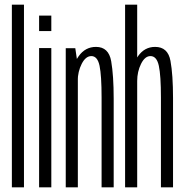

<svg xmlns="http://www.w3.org/2000/svg" viewBox="-20 -805 789 825"><path d="M31 0H83V-785H31Z M148 0H200.5V-598.5H148ZM148 -738V-671.5H200.5V-738Z M262.5 0H314.5V-523.5L303.5 -598H262.5ZM416.5 0H468.5V-380.5Q468.5 -480.5 457.8 -542Q447 -603.5 392.5 -603.5Q346.5 -603.5 318.2 -563.8Q290 -524 290 -473.5L314 -457Q314 -497 331 -530.5Q348 -564 372.5 -564Q399 -564 407.8 -522.2Q416.5 -480.5 416.5 -386Z M517.5 0H569.5V-785H517.5ZM671.5 0H723.5V-383.5Q723.5 -483.5 712.5 -543.5Q701.5 -603.5 646.5 -603.5Q601 -603.5 573.2 -563.8Q545.5 -524 545.5 -473.5L569.5 -457Q569.5 -497 586 -530.5Q602.5 -564 626.5 -564Q653.5 -564 662.5 -522.2Q671.5 -480.5 671.5 -386Z"/></svg>

Font: Anybody ExtraCondensed Light
Style: Regular
Weight: 300
Width: 2
Version: Version 1.113;gftools[0.9.25]